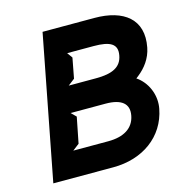

<svg xmlns="http://www.w3.org/2000/svg" viewBox="-89 -653 690 726"><g transform="rotate(-15 256.0 -290.0)"><path d="M32 -8H267C382 -8 472 -72 492 -177C501 -223 484 -274 445 -305L438 -310L447 -317C476 -340 500 -371 508 -412C529 -519 458 -572 344 -572H141ZM137 -108 163 -128 183 -229 164 -248H301C362 -248 392 -225 383 -179C374 -132 335 -108 274 -108ZM184 -350 210 -370 225 -449 210 -470H314C377 -470 407 -455 398 -410C390 -367 355 -350 291 -350Z"/></g></svg>

Font: Charger Eco
Style: Obl
Weight: 1000
Designer: Jasper
Foundry: Cannot Into Space Fonts
Version: Version 1.1